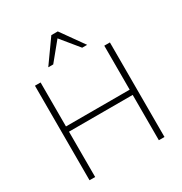

<svg xmlns="http://www.w3.org/2000/svg" viewBox="-211 -1087 1173 1240"><g transform="rotate(-30 375.5 -467.5)"><path d="M96 0V-705H138V-377H613V-705H655V0H613V-338H138V0ZM230 -765 351 -935H399L520 -765H483L375 -897L267 -765Z"/></g></svg>

Font: Nunito Sans 12pt ExtraLight 12pt ExtraLight
Style: Regular
Weight: 250
Version: Version 3.101;gftools[0.9.27]